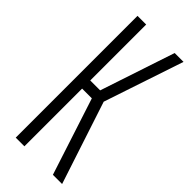

<svg xmlns="http://www.w3.org/2000/svg" viewBox="-225 -728 767 767"><g transform="rotate(45 158.5 -344.0)"><path d="M49 0V-688H98V-372H154L259 -688H309L196 -350L311 0H259L153 -326H98V0Z"/></g></svg>

Font: Saira UltraCondensed Light
Style: Regular
Weight: 300
Width: 1
Designer: Hector Gatti with collaboration of the Omnibus-Type team
Foundry: Omnibus-Type
Version: Version 1.101